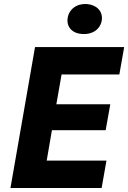

<svg xmlns="http://www.w3.org/2000/svg" viewBox="-20 -934 637 954"><path d="M32 0H485L509 -136H212L238 -287H505L528 -416H260L286 -564H573L597 -700H154ZM388 -765C439 -761 480 -789 486 -835C491 -878 461 -910 411 -914C361 -917 322 -888 316 -843C310 -800 339 -768 388 -765Z"/></svg>

Font: Fixel Display
Style: Bold Italic
Weight: 700
Italic angle: -10°
Designer: AlfaBravo + MacPaw
Foundry: Kyrylo Tkachov, Marchela Mozhyna, Serhii Makarenko, Maria Weinstein, Zakhar Kryvoshyya
Version: Version 1.210;Glyphs 3.2 (3217)